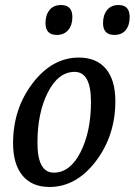

<svg xmlns="http://www.w3.org/2000/svg" viewBox="-20 -733 536 764"><path d="M294 -504Q364 -504 401.5 -459Q439 -414 439 -331Q439 -193 361 -91Q283 11 177 11Q107 11 69.5 -34.5Q32 -80 32 -163Q32 -300 110 -402Q188 -504 294 -504ZM342 -328Q342 -447 277 -447Q212 -447 170.5 -365.5Q129 -284 129 -165Q129 -46 194 -46Q259 -46 300.5 -127.5Q342 -209 342 -328ZM452 -713Q496 -713 496 -665Q496 -633 480.5 -613.5Q465 -594 435 -594Q390 -594 390 -641Q390 -673 406 -693Q422 -713 452 -713ZM223 -713Q268 -713 268 -665Q268 -633 251.5 -613.5Q235 -594 206 -594Q161 -594 161 -641Q161 -673 177 -693Q193 -713 223 -713Z"/></svg>

Font: Andada
Style: Italic
Weight: 400
Italic angle: -8.29999°
Designer: Carolina Giovagnoli
Foundry: Carolina Giovagnoli
Version: Version 1.003